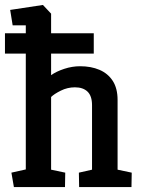

<svg xmlns="http://www.w3.org/2000/svg" viewBox="-21 -754 572 774"><path d="M-1 -620H357V-538H-1ZM35 0 25 -58 83 -71V-652H30L20 -714L152 -734L185 -699V-451Q206 -466 238 -476.5Q270 -487 302 -487Q346 -487 380 -472.5Q414 -458 433.5 -428Q453 -398 453 -351V-70L510 -58L509 0H298L297 -58L350 -70V-330Q350 -367 332 -384.5Q314 -402 281 -402Q251 -402 224 -388.5Q197 -375 185 -363V-70L242 -58L241 0Z"/></svg>

Font: Kreon Medium
Style: Regular
Weight: 500
Version: Version 2.002